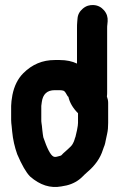

<svg xmlns="http://www.w3.org/2000/svg" viewBox="-20 -744 471 758"><path d="M216 -507H196C148 -507 107 -490 72 -455C50 -433 36 -404 29 -369C26 -352 24 -337 24 -326V-270C24 -262 25 -254 26 -246C27 -238 27 -232 28 -225C31 -193 38 -163 48 -135C66 -93 83 -63 99 -47C138 -13 179 0 222 -8C232 -10 239 -11 243 -12C268 -18 289 -30 305 -46C311 -52 317 -58 324 -64C356 -91 376 -120 386 -152C388 -159 391 -165 393 -171C395 -177 396 -182 397 -188C398 -194 400 -203 403 -216C406 -229 407 -243 407 -259V-338C407 -347 405 -355 402 -363C403 -369 403 -375 403 -381V-632C403 -637 403 -643 404 -649L405 -660C406 -676 402 -690 391 -703C380 -716 366 -723 350 -724C334 -725 320 -721 307 -710C294 -699 287 -686 286 -670L285 -659C284 -650 284 -641 284 -632V-493C265 -502 243 -507 216 -507ZM151 -202C150 -209 148 -219 147 -231C146 -243 145 -252 144 -257C143 -262 143 -267 143 -270V-326L145 -341C149 -372 166 -388 196 -388H216C222 -388 228 -387 233 -385C236 -382 238 -379 239 -378L246 -366C248 -363 249 -362 250 -362C255 -339 268 -317 288 -297V-259C288 -254 287 -244 284 -230C281 -216 279 -207 278 -204C277 -201 275 -197 274 -192C273 -187 270 -182 267 -176C264 -170 257 -163 248 -155C239 -147 233 -142 229 -138C225 -134 223 -131 221 -130C219 -129 214 -128 207 -126C200 -124 195 -124 191 -126C179 -132 166 -158 151 -202Z"/></svg>

Font: AppleStorm
Style: Xbd
Weight: 800
Foundry: Cannot Into Space Fonts
Version: Version 1.01